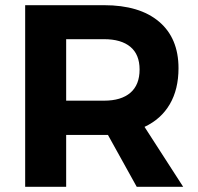

<svg xmlns="http://www.w3.org/2000/svg" viewBox="-20 -720 763 740"><path d="M507 0 396 -200H381H235V0H77V-700H381Q518 -700 593 -636.5Q668 -573 668 -457Q668 -376 634.5 -318.5Q601 -261 537 -231L686 0ZM235 -332H381Q447 -332 482.5 -362.5Q518 -393 518 -452Q518 -510 482.5 -539.5Q447 -569 381 -569H235Z"/></svg>

Font: Argentum Sans SemiBold
Style: Regular
Weight: 600
Designer: Julieta Ulanovsky (Modified by Cristiano Sobral)
Foundry: Julieta Ulanovsky
Version: Version 5.001;November 22, 2018;FontCreator 11.5.0.2425 64-b